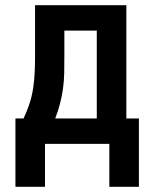

<svg xmlns="http://www.w3.org/2000/svg" viewBox="-20 -550 590 734"><path d="M39 164V-97H70Q83 -124 92.5 -153Q102 -182 106.5 -211.5Q111 -241 112.5 -271Q114 -301 114 -331V-530H463V-97H511V164H398V0H152V164ZM350 -97V-433H226V-331Q226 -301 225.5 -271.5Q225 -242 221 -212.5Q217 -183 209.5 -154Q202 -125 191 -97Z"/></svg>

Font: Lode
Style: Bold
Weight: 700
Monospace: yes
Designer: Belleve Invis
Foundry: Belleve Invis
Version: Version 29.2.0; ttfautohint (v1.8.3)